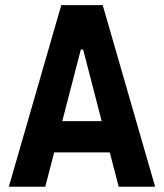

<svg xmlns="http://www.w3.org/2000/svg" viewBox="-20 -713 626 733"><path d="M13.7 0 213.9 -693.4H372.1L572.3 0H433.1L297.4 -523.9H288.6L152.8 0ZM114.7 -131.3V-250.5H466.3V-131.3Z"/></svg>

Font: Cascadia Mono
Style: Regular
Weight: 400
Monospace: yes
Designer: Aaron Bell
Foundry: Saja Typeworks
Version: Version 2102.003